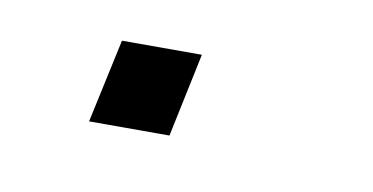

<svg xmlns="http://www.w3.org/2000/svg" viewBox="-27 -117 317 163"><g transform="rotate(10 131.0 -36.0)"><path d="M123 0H53.7L69.3 -72.3H138.2Z"/></g></svg>

Font: Ufes Sans Light
Style: Italic
Weight: 200
Designer: Ricardo Esteves & Thais Bronze
Foundry: ProDesignUfes - Ricardo Esteves, Thais Bronze
Version: Version 2.0